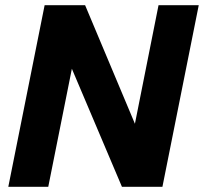

<svg xmlns="http://www.w3.org/2000/svg" viewBox="-20 -720 786 740"><path d="M746 -700 606 0H450L257 -455L166 0H12L152 -700H308L500 -243L591 -700Z"/></svg>

Font: Albert Sans ExtraBold
Style: Italic
Weight: 800
Italic angle: -11.25°
Designer: Andreas Rasmussen
Foundry: a.Foundry
Version: Version 1.025